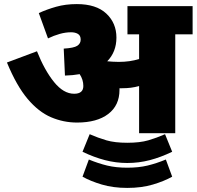

<svg xmlns="http://www.w3.org/2000/svg" viewBox="-20 -652 963 940"><path d="M565 -212Q565 -136 510 -94Q455 -52 357 -52Q291 -52 230 -78Q169 -104 115 -168Q61 -232 14 -346L161 -401Q198 -308 244.5 -250.5Q291 -193 343 -193Q388 -193 388 -231Q388 -262 370 -289Q337 -283 298 -282L292 -414Q342 -417 358.5 -428Q375 -439 375 -458Q375 -478 361.5 -486Q348 -494 328 -494Q301 -494 272.5 -486Q244 -478 215 -464L170 -588Q209 -606 255 -619Q301 -632 356 -632Q451 -632 500.5 -585.5Q550 -539 550 -468Q550 -398 505 -352Q517 -351 531 -350Q545 -349 561 -349Q589 -349 613.5 -352.5Q638 -356 661 -363V-484H604V-622H923V-484H838V0H661V-231Q641 -225 620.5 -222.5Q600 -220 578 -220Q571 -220 565 -220Q565 -217 565 -212ZM603 146Q548 146 494 132Q440 118 384 91L419 5Q460 23 501 35Q542 47 603 47Q665 47 706 35Q747 23 788 5L823 91Q767 118 713.5 132Q660 146 603 146ZM603 268Q534 268 478.5 251.5Q423 235 384 213L415 129Q461 148 504.5 158.5Q548 169 603 169Q659 169 702.5 158.5Q746 148 792 129L823 213Q784 235 728.5 251.5Q673 268 603 268Z"/></svg>

Font: Noto Sans Black
Style: Regular
Weight: 900
Designer: Monotype Design Team
Foundry: Monotype Imaging Inc.
Version: Version 2.007